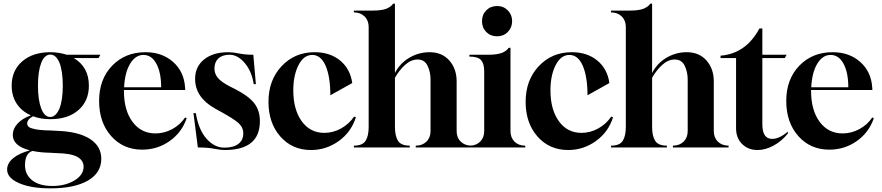

<svg xmlns="http://www.w3.org/2000/svg" viewBox="-20 -808 4832 1052"><path d="M256 224Q150 224 84.5 195.5Q19 167 19 121Q19 86 52.5 58.5Q86 31 144 16Q50 -8 50 -69Q50 -102 76 -130.5Q102 -159 149 -176Q99 -198 71.5 -240Q44 -282 44 -339Q44 -422 102 -472Q160 -522 256 -522Q302 -522 346 -508H530L520 -490H384Q467 -441 467 -339Q467 -255 410 -205Q353 -155 256 -155Q202 -155 161 -171Q129 -154 129 -131Q129 -111 157 -104Q187 -94 260 -93L295 -91Q410 -87 472.5 -47Q535 -7 535 62Q535 139 461.5 181.5Q388 224 256 224ZM306 -214Q324 -260 324 -339Q324 -417 306 -464Q287 -509 256 -509Q224 -509 206 -464Q188 -417 188 -339Q188 -260 206 -213Q224 -167 255 -167Q286 -167 306 -214ZM267 211Q337 211 387.5 181Q438 151 438 105Q438 71 403 51Q366 32 290 31L255 29Q201 28 158 19Q117 32 117 97Q117 149 156.5 180Q196 211 267 211Z M759 12Q655 12 589 -62.5Q523 -137 523 -255Q523 -374 594.5 -448Q666 -522 777 -522Q868 -522 928 -469Q988 -416 994 -330L995 -315H659V-310Q659 -204 706 -140.5Q753 -77 832 -77Q880 -77 923.5 -100.5Q967 -124 994 -164L1003 -161Q977 -83 910 -35.5Q843 12 759 12ZM660 -330H863Q863 -410 837 -458.5Q811 -507 766 -507Q722 -507 693 -459Q664 -411 660 -330Z M1216 14Q1186 14 1153 7Q1120 0 1064 0L1040 -188H1053Q1068 -97 1111.5 -48Q1155 1 1209 1Q1259 1 1286 -19.5Q1313 -40 1313 -77Q1313 -110 1287 -133.5Q1261 -157 1186 -198L1157 -214Q1049 -275 1049 -376Q1049 -443 1098.5 -482.5Q1148 -522 1231 -522Q1256 -522 1290 -515Q1324 -508 1368 -508L1382 -347H1370Q1360 -416 1321.5 -462Q1283 -508 1238 -508Q1199 -508 1177 -488Q1155 -468 1155 -432Q1155 -404 1173.5 -381.5Q1192 -359 1240 -334L1270 -319Q1342 -282 1373 -242.5Q1404 -203 1404 -144Q1404 12 1216 14Z M1684 14Q1581 14 1516 -60Q1451 -134 1451 -250Q1451 -369 1523 -445.5Q1595 -522 1704 -522Q1788 -522 1843.5 -476.5Q1899 -431 1910 -353L1790 -286Q1790 -388 1764 -448Q1738 -507 1691 -507Q1644 -507 1615.5 -451Q1587 -395 1587 -313Q1587 -208 1633 -144Q1679 -80 1757 -80Q1805 -80 1848.5 -104Q1892 -128 1920 -169L1930 -166Q1905 -85 1836.5 -35.5Q1768 14 1684 14Z M1919 0V-10Q1967 -10 1983.5 -37Q2000 -64 2000 -112V-660Q2000 -696 1977.5 -718Q1955 -740 1919 -740V-750H2021Q2072 -750 2099 -761Q2124 -772 2134 -788H2144V-408Q2171 -461 2222.5 -491.5Q2274 -522 2334 -522Q2402 -522 2442 -476.5Q2482 -431 2482 -362V-90Q2482 -54 2504.5 -32Q2527 -10 2563 -10V0H2258V-10Q2294 -10 2316.5 -32Q2339 -54 2339 -90V-372Q2339 -414 2322.5 -448Q2306 -482 2268 -482Q2232 -482 2199.5 -452.5Q2167 -423 2144 -382V-112Q2144 -64 2160.5 -37Q2177 -10 2225 -10V0Z M2704 -609Q2668 -609 2644.5 -632.5Q2621 -656 2621 -692Q2621 -728 2644.5 -751.5Q2668 -775 2704 -775Q2739 -775 2762.5 -751Q2786 -727 2786 -692Q2786 -657 2762.5 -633Q2739 -609 2704 -609ZM2552 0V-10H2553Q2589 -10 2611 -32Q2633 -54 2633 -90V-418Q2633 -459 2616 -478.5Q2599 -498 2552 -498V-508H2654Q2705 -508 2732 -519Q2757 -530 2767 -546H2777V-90Q2777 -54 2799 -32Q2821 -10 2857 -10H2858V0Z M3093 14Q2990 14 2925 -60Q2860 -134 2860 -250Q2860 -369 2932 -445.5Q3004 -522 3113 -522Q3197 -522 3252.5 -476.5Q3308 -431 3319 -353L3199 -286Q3199 -388 3173 -448Q3147 -507 3100 -507Q3053 -507 3024.5 -451Q2996 -395 2996 -313Q2996 -208 3042 -144Q3088 -80 3166 -80Q3214 -80 3257.5 -104Q3301 -128 3329 -169L3339 -166Q3314 -85 3245.5 -35.5Q3177 14 3093 14Z M3328 0V-10Q3376 -10 3392.5 -37Q3409 -64 3409 -112V-660Q3409 -696 3386.5 -718Q3364 -740 3328 -740V-750H3430Q3481 -750 3508 -761Q3533 -772 3543 -788H3553V-408Q3580 -461 3631.5 -491.5Q3683 -522 3743 -522Q3811 -522 3851 -476.5Q3891 -431 3891 -362V-90Q3891 -54 3913.5 -32Q3936 -10 3972 -10V0H3667V-10Q3703 -10 3725.5 -32Q3748 -54 3748 -90V-372Q3748 -414 3731.5 -448Q3715 -482 3677 -482Q3641 -482 3608.5 -452.5Q3576 -423 3553 -382V-112Q3553 -64 3569.5 -37Q3586 -10 3634 -10V0Z M4131 14Q4079 14 4046 -19Q4013 -52 4013 -105V-490H3928V-503Q4067 -514 4141 -652H4157V-508H4290L4280 -490H4157V-127Q4157 -47 4211 -47Q4250 -47 4297 -87V-77Q4264 -35 4219 -10.5Q4174 14 4131 14Z M4524 12Q4420 12 4354 -62.5Q4288 -137 4288 -255Q4288 -374 4359.5 -448Q4431 -522 4542 -522Q4633 -522 4693 -469Q4753 -416 4759 -330L4760 -315H4424V-310Q4424 -204 4471 -140.5Q4518 -77 4597 -77Q4645 -77 4688.5 -100.5Q4732 -124 4759 -164L4768 -161Q4742 -83 4675 -35.5Q4608 12 4524 12ZM4425 -330H4628Q4628 -410 4602 -458.5Q4576 -507 4531 -507Q4487 -507 4458 -459Q4429 -411 4425 -330Z"/></svg>

Font: Gloock
Style: Regular
Weight: 400
Designer: Duarte Pinto
Foundry: Duarte Pinto
Version: Version 1.000